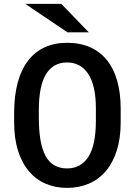

<svg xmlns="http://www.w3.org/2000/svg" viewBox="-20 -937 680 968"><path d="M588.4 -320.3Q588.4 -239.3 568.6 -177.5Q548.8 -115.7 513.2 -74Q477.5 -32.2 427.7 -11Q377.9 10.3 318.4 10.3Q258.8 10.3 209.7 -11Q160.6 -32.2 125.5 -74Q90.3 -115.7 70.8 -177.5Q51.3 -239.3 51.3 -320.3V-367.7Q51.3 -453.6 69.1 -519.8Q86.9 -585.9 121.1 -630.6Q155.3 -675.3 204.8 -698.2Q254.4 -721.2 317.9 -721.2Q383.3 -721.2 433.8 -699Q484.4 -676.8 518.8 -634.3Q553.2 -591.8 570.8 -530Q588.4 -468.3 588.4 -389.6ZM463.4 -390.6Q463.4 -449.2 453.4 -492.9Q443.4 -536.6 424.3 -565.2Q405.3 -593.8 378.4 -607.9Q351.6 -622.1 317.9 -622.1Q248.5 -622.1 212.2 -563.2Q175.8 -504.4 175.8 -382.3V-342.8Q175.8 -212.9 210 -150.4Q244.1 -87.9 318.4 -87.9Q387.7 -87.9 425.5 -146.2Q463.4 -204.6 463.4 -328.6ZM427.7 -773.9H320.3L107.4 -917.5H289.1Z"/></svg>

Font: Ufes Sans SemiBold
Style: Regular
Weight: 600
Designer: Ricardo Esteves & Filipe Motta
Foundry: ProDesignUfes - Ricardo Esteves, Filipe Motta (This is a derivative work, based on Roboto family, by Christian Robertson
Version: Version 2.0